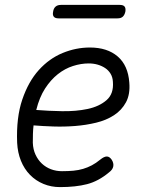

<svg xmlns="http://www.w3.org/2000/svg" viewBox="-20 -754 640 784"><path d="M436 -102Q445 -88 442.5 -74.5Q440 -61 425 -50Q382 -14 335.5 -2Q289 10 225 10Q189 10 157.5 -3Q126 -16 102.5 -40Q79 -64 65.5 -97.5Q52 -131 50 -171Q46 -274 71 -347.5Q96 -421 138.5 -468Q181 -515 235.5 -537.5Q290 -560 347 -560Q418 -560 460.5 -523.5Q503 -487 508 -417Q512 -369 494.5 -336.5Q477 -304 445.5 -283.5Q414 -263 372.5 -253Q331 -243 286.5 -239.5Q242 -236 198 -237.5Q154 -239 117 -242Q115 -225 114.5 -207.5Q114 -190 114 -171Q115 -144 125 -122.5Q135 -101 151 -86Q167 -71 188 -63Q209 -55 233 -55Q259 -55 280 -57Q301 -59 319.5 -64.5Q338 -70 355 -79Q372 -88 389 -102Q405 -115 416 -115Q427 -115 436 -102ZM128 -305Q176 -301 233 -300Q290 -299 337.5 -309Q385 -319 415 -345Q445 -371 441 -420Q440 -439 431.5 -453Q423 -467 409.5 -476Q396 -485 379 -490Q362 -495 342 -495Q311 -495 278 -484.5Q245 -474 216 -451Q187 -428 164 -392.5Q141 -357 128 -305ZM219 -679Q205 -679 199.5 -686Q194 -693 197 -707Q199 -720 207 -727Q215 -734 229 -734H469Q483 -734 488.5 -727.5Q494 -721 492 -707Q489 -693 481.5 -686Q474 -679 460 -679Z"/></svg>

Font: Maple Mono ExtraLight
Style: Italic
Weight: 275
Italic angle: -10°
Monospace: yes
Designer: subframe7536
Version: Version 7.000